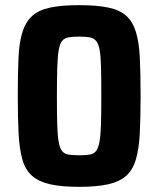

<svg xmlns="http://www.w3.org/2000/svg" viewBox="-20 -716 613 744"><path d="M287.1 8Q218.4 8 174.6 -1.8Q130.8 -11.6 104.7 -34.3Q78.6 -57.1 67 -97.1Q55.3 -137.1 52.1 -198.1Q48.9 -259.1 48.9 -344Q48.9 -430.4 51.6 -491.2Q54.3 -551.9 67 -591.9Q79.6 -631.9 105.2 -654.7Q130.8 -677.4 174.6 -686.7Q218.4 -696 287.1 -696Q355.9 -696 400 -686.7Q444 -677.4 469.3 -654.7Q494.6 -631.9 506.8 -591.9Q518.9 -551.9 521.9 -491.2Q524.8 -430.4 524.8 -344Q524.8 -259.1 521.6 -198.1Q518.4 -137.1 506.2 -97.1Q494.1 -57.1 468.5 -34.3Q442.9 -11.6 398.6 -1.8Q354.3 8 287.1 8ZM286.6 -114.3Q311.5 -114.3 327.4 -116.9Q343.3 -119.5 352.1 -130.7Q360.9 -141.9 365.5 -166.5Q370 -191.2 371.3 -234.2Q372.6 -277.2 372.6 -344Q372.6 -411.2 371.5 -454.3Q370.5 -497.3 366.2 -521.7Q361.9 -546.1 352.6 -557.3Q343.3 -568.5 327.4 -571.3Q311.5 -574.1 287.1 -574.1Q262.2 -574.1 245.8 -571.3Q229.4 -568.5 220.6 -557.3Q211.8 -546.1 207.5 -521.7Q203.2 -497.3 201.9 -454.5Q200.5 -411.8 200.5 -344Q200.5 -277.2 201.7 -234.2Q202.8 -191.2 207.3 -166.5Q211.8 -141.9 220.6 -130.7Q229.4 -119.5 245.8 -116.9Q262.2 -114.3 286.6 -114.3Z"/></svg>

Font: Saira Thin SemiCondensed
Style: Regular
Weight: 100
Width: 4
Version: Version 1.101